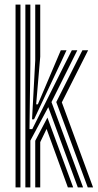

<svg xmlns="http://www.w3.org/2000/svg" viewBox="-20 -820 428 840"><path d="M91 0V-800H112.8V-541.2L109 -255H121.2L259.5 -531.5L294.2 -600H318.2L205.2 -373.5L343.5 0H320.5L191.2 -351.2L112.8 -204.8V0ZM48 0V-800H69.5V0ZM120.2 -298 134.2 -556.2V-800H156V-572L138.2 -363.5H145.5L231.5 -565.8L246 -600H271L248.5 -551.5L129 -298ZM364 0 226.2 -373.5 340.5 -600H365.5L250.5 -372.2L387.2 0ZM134.2 0V-204.2L187.5 -305.5L300.2 0H277L183.8 -256L156 -198.2V0Z"/></svg>

Font: Big Shoulders Inline Display
Style: Bold
Weight: 700
Designer: Patric King
Foundry: XO Type Co
Version: Version 1.000